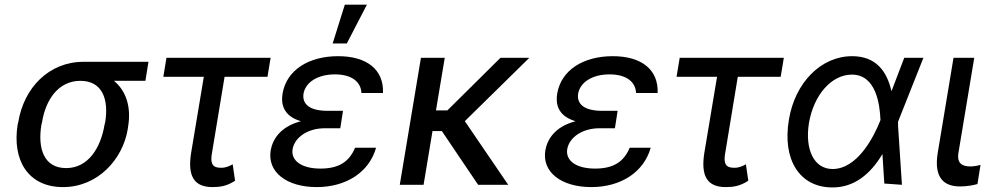

<svg xmlns="http://www.w3.org/2000/svg" viewBox="-20 -794 4268 825"><path d="M58.6 -269.9 55.8 -258.5C31.6 -106.5 100.1 9.9 250.7 9.9C400.6 9.9 507.5 -109.7 528.8 -238.6L530.2 -248.6C545.1 -334.9 521 -404.8 469.5 -446.7H604.8L617.9 -528.4H338.8C189.6 -528.4 82.7 -416.2 58.6 -269.9ZM158 -258.5 160.9 -269.9C176.1 -364.7 230.5 -446.7 325.3 -446.7C421.5 -446.7 447.4 -364.7 432.2 -269.9L429.3 -258.5C412.6 -158 358.7 -71.7 264.2 -71.7C167.3 -71.7 141.3 -158 158 -258.5Z M1142.8 -545.5H695.3L681.8 -464.1H855.8L801.5 -138.8C784.1 -32.7 817.1 9.9 893.5 9.9C925.4 9.9 954.9 5.7 990.1 -17.4L979.8 -88.1C968 -81 950.3 -73.2 932.9 -73.2C909.4 -73.2 879.6 -73.9 890.6 -134.9L945 -464.1H1129.3Z M1453.8 -317.8H1387.4C1310 -317.8 1277.7 -346.9 1284.1 -391.3C1292.6 -440.7 1345.2 -474.4 1419 -474.4C1490.1 -474.4 1530.9 -443.2 1533 -394.5H1625.7C1629.6 -494.3 1557.2 -552.6 1432.9 -552.6C1306.8 -552.6 1211.6 -493.3 1194.2 -392.4C1186.8 -347.7 1196.4 -295.8 1273.1 -273.1C1182.9 -249.6 1151.3 -193.9 1143.1 -147.7C1127.8 -53.6 1213.1 9.9 1340.6 9.9C1469.8 9.9 1567.1 -56.1 1595.9 -159.1H1505.7C1480.5 -98.7 1435.7 -69.6 1356.9 -69.6C1276.3 -69.6 1229.4 -103.3 1237.2 -153.1C1246.1 -203.5 1301.5 -242.9 1375.7 -242.9H1442.1ZM1409.4 -607.2H1470.2L1556.5 -773.8H1461.6Z M1891 -545.5H1788.7L1697.8 0H1800.1L1838.4 -230.8H1878.6L2034.4 0H2163.7L1977.3 -273.4L2254.3 -545.5H2130.3L1902.3 -319.6H1853.3Z M2633.9 -317.8H2567.5C2490.1 -317.8 2457.7 -346.9 2464.1 -391.3C2472.7 -440.7 2525.2 -474.4 2599.1 -474.4C2670.1 -474.4 2710.9 -443.2 2713.1 -394.5H2805.8C2809.7 -494.3 2737.2 -552.6 2612.9 -552.6C2486.9 -552.6 2391.7 -493.3 2374.3 -392.4C2366.8 -347.7 2376.4 -295.8 2453.1 -273.1C2362.9 -249.6 2331.3 -193.9 2323.2 -147.7C2307.9 -53.6 2393.1 9.9 2520.6 9.9C2649.9 9.9 2747.2 -56.1 2775.9 -159.1H2685.7C2660.5 -98.7 2615.8 -69.6 2536.9 -69.6C2456.3 -69.6 2409.4 -103.3 2417.3 -153.1C2426.1 -203.5 2481.5 -242.9 2555.8 -242.9H2622.2Z M3348 -545.5H2900.6L2887.1 -464.1H3061.1L3006.7 -138.8C2989.3 -32.7 3022.4 9.9 3098.7 9.9C3130.7 9.9 3160.2 5.7 3195.3 -17.4L3185 -88.1C3173.3 -81 3155.5 -73.2 3138.1 -73.2C3114.7 -73.2 3084.9 -73.9 3095.9 -134.9L3150.2 -464.1H3334.5Z M3554 11.4C3649.9 12.8 3720.2 -45.8 3771.7 -132.1L3779.8 -5.3L3855.5 0L3838.8 -253.9V-271L3947.8 -545.5H3865.4L3812.5 -407L3810.4 -402.3C3790.8 -489.3 3742.9 -552.6 3641.3 -552.6C3508.2 -552.6 3395.6 -439.3 3369.7 -278.8C3341.3 -109.4 3414.4 9.9 3554 11.4ZM3456 -265.6C3476.9 -387.1 3553.3 -473.4 3640.3 -473.4C3744.3 -473.4 3760.3 -345.9 3763.1 -280.9L3763.5 -278.8L3761.7 -274.1C3733.7 -203.5 3663.4 -67.8 3557.5 -67.8C3476.9 -67.8 3437.9 -152.7 3456 -265.6Z M4077.1 -545.5 4009.2 -136.4C3992.2 -30.5 4035.5 7.1 4104.8 7.1C4138.5 7.1 4163.4 1.4 4180 -3.2L4193.2 -85.6C4184.3 -82.7 4164.8 -78.8 4150.6 -78.8C4120 -78.8 4089.8 -87.4 4098.4 -137.8L4166.2 -545.5Z"/></svg>

Font: Margiela Sans Text
Style: Italic
Weight: 400
Italic angle: -9.39999°
Designer: Stefan Endress, Andreas Faust
Version: Version 1.100;FEAKit 1.0